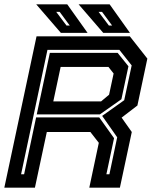

<svg xmlns="http://www.w3.org/2000/svg" viewBox="-32 -868 706 888"><path d="M-12 0 137 -700H568.5L649.5 -597L603.5 -380L530.5 -324L577.5 -257.5L522.5 0H381L425 -207.5L386 -257.5H184.5L129.5 0ZM65.5 -62H79.5L135 -325H427L495.5 -229L460 -62H474L510 -233L440.5 -332L542.5 -404.5L577 -565.5L520 -637.5H187.5ZM214.5 -399H435.5L472.5 -430L493.5 -528L469.5 -558.5H248.5ZM138 -339 198.5 -623.5H512L562 -561.5L529.5 -409L430 -339ZM569 -716H445.5L331.5 -848H475ZM486.5 -750 440 -813H424L471.5 -750ZM373 -716H249.5L135.5 -848H279ZM290.5 -750 244 -813H228L275.5 -750Z"/></svg>

Font: Tourney Thin
Style: Bold Italic
Weight: 700
Italic angle: -12°
Version: Version 1.015